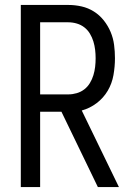

<svg xmlns="http://www.w3.org/2000/svg" viewBox="-20 -755 540 775"><path d="M64 0V-735H256Q283 -735 309.5 -729Q336 -723 359 -708.5Q382 -694 399 -672.5Q416 -651 426.5 -626Q437 -601 440.5 -574Q444 -547 444 -520Q444 -486 438 -452Q432 -418 415 -389Q398 -360 370.5 -339Q343 -318 310 -309L460 0H375L228 -304H142V0ZM142 -374H256Q273 -374 290 -379Q307 -384 320.5 -394.5Q334 -405 343 -420Q352 -435 357 -451.5Q362 -468 364 -485Q366 -502 366 -520Q366 -537 364 -554Q362 -571 357 -587.5Q352 -604 343 -619Q334 -634 320.5 -644.5Q307 -655 290 -660Q273 -665 256 -665H142Z"/></svg>

Font: Iosevka Fuck
Style: Regular
Weight: 400
Monospace: yes
Designer: Belleve Invis
Foundry: Belleve Invis
Version: Version 28.0.7; ttfautohint (v1.8.3)